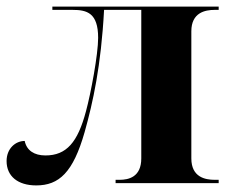

<svg xmlns="http://www.w3.org/2000/svg" viewBox="-20 -556 701 583"><path d="M90 7C159 7 202 -32 237 -155C262 -244 287 -356 296 -526H409V-75C409 -18 370 -10 343 -10H331V0H644V-10H632C603 -10 561 -18 561 -75V-461C561 -518 603 -526 632 -526H644V-536H139V-526H200C244 -526 278 -517 278 -441C278 -391 256 -273 241 -218C216 -124 182 -84 118 -84C84 -84 61 -99 55 -128C27 -128 0 -105 0 -67C0 -21 34 7 90 7Z"/></svg>

Font: Noto Serif Display
Style: Bold
Weight: 700
Designer: Monotype Design Team
Foundry: Monotype Imaging Inc.
Version: Version 2.009